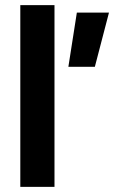

<svg xmlns="http://www.w3.org/2000/svg" viewBox="-20 -727 444 747"><path d="M246 -467 279 -678H404L349 -467ZM59 0V-707H192V0Z"/></svg>

Font: Cairo Play
Style: Bold
Weight: 700
Version: Version 3.119